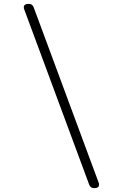

<svg xmlns="http://www.w3.org/2000/svg" viewBox="-20 -850 640 1000"><path d="M493 99Q495 103 495.5 106Q496 109 496 112Q496 121 489.5 125.5Q483 130 472 130Q461 130 454.5 125.5Q448 121 445 113L107 -799Q105 -803 104.5 -806Q104 -809 104 -812Q104 -821 110.5 -825.5Q117 -830 128 -830Q139 -830 145.5 -825.5Q152 -821 155 -813Z"/></svg>

Font: Maple Mono Thin
Style: Regular
Weight: 250
Monospace: yes
Designer: subframe7536
Version: Version 7.000